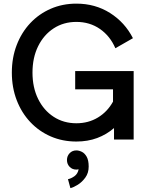

<svg xmlns="http://www.w3.org/2000/svg" viewBox="-20 -753 803 1036"><path d="M385.7 -369.6H701.2V0H595.2V-62Q555.2 -27.3 504.4 -8.3Q453.6 10.7 392.1 10.7Q317.4 10.7 253.9 -16.8Q190.4 -44.4 143.3 -94.5Q96.2 -144.5 70.1 -212.6Q43.9 -280.8 43.9 -361.3Q43.9 -441.9 70.1 -510Q96.2 -578.1 143.3 -628.2Q190.4 -678.2 253.9 -705.8Q317.4 -733.4 392.1 -733.4Q493.7 -733.4 573.7 -682.9Q653.8 -632.3 697.3 -546.9L602.5 -492.7Q574.2 -558.6 519.3 -596.7Q464.4 -634.8 392.1 -634.8Q323.2 -634.8 269.8 -600.1Q216.3 -565.4 185.8 -503.7Q155.3 -441.9 155.3 -361.3Q155.3 -280.8 185.8 -219Q216.3 -157.2 269.8 -122.6Q323.2 -87.9 392.1 -87.9Q457 -87.9 508.3 -118.9Q559.6 -149.9 589.8 -204.6V-271H385.7ZM341.3 110.4Q341.3 88.9 355.7 73.7Q370.1 58.6 392.1 58.6Q406.2 58.6 421.6 66.2Q437 73.7 447.8 92.8Q458.5 111.8 458.5 146Q458.5 180.2 440.7 204.8Q422.9 229.5 399.7 243.9Q376.5 258.3 359.9 262.2L346.7 213.9Q363.8 210.4 381.6 197.8Q399.4 185.1 404.3 160.6Q398.4 162.1 392.1 162.1Q370.1 162.1 355.7 147.2Q341.3 132.3 341.3 110.4Z"/></svg>

Font: Giphurs Medium
Style: Regular
Weight: 500
Version: Version 0.920; ttfautohint (v1.8.4.7-5d5b)